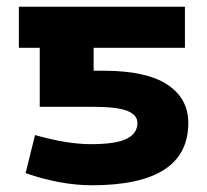

<svg xmlns="http://www.w3.org/2000/svg" viewBox="-20 -540 615 570"><path d="M249 -112Q324 -112 356 -128Q388 -144 388 -175Q388 -199 357.5 -211Q327 -223 253 -223H98V-398H36V-520H529V-398H258V-330H288Q414 -330 476.5 -289Q539 -248 539 -175Q539 10 253 10Q160 10 56 -26L84 -139Q180 -112 249 -112Z"/></svg>

Font: M PLUS 1p ExtraBold
Style: Regular
Weight: 800
Version: Version 1.062